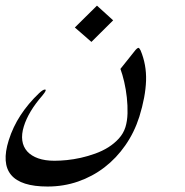

<svg xmlns="http://www.w3.org/2000/svg" viewBox="-120 -536 668 695"><path d="M289.6 -462.4 210.9 -384.3 150.9 -436.5 231 -515.6ZM384.3 -113.3Q366.2 -56.6 333.7 -10Q301.3 36.6 258.1 69.8Q214.8 103 162.6 121.1Q110.4 139.2 52.2 139.2Q-141.1 139.2 -88.4 -28.3Q-73.2 -76.7 -45.4 -119.1Q-17.6 -161.6 21.5 -198.7Q35.6 -211.9 42.5 -211.9Q46.9 -211.9 44.9 -207.5Q43.9 -203.6 39.8 -198.5Q35.6 -193.4 33.2 -189.9Q-17.1 -132.3 -33.7 -78.6Q-42.5 -50.3 -39.3 -27.3Q-36.1 -4.4 -21.5 12Q-6.8 28.3 18.1 37.1Q43 45.9 77.1 45.9Q97.2 45.9 121.8 43.5Q146.5 41 172.6 35.2Q198.7 29.3 224.6 20Q250.5 10.7 272.2 -2.9Q293.9 -16.6 310.3 -34.7Q326.7 -52.7 334 -75.7Q340.8 -97.7 341.6 -125.7Q342.3 -153.8 339.1 -183.1Q335.9 -212.4 329.6 -239.7Q323.2 -267.1 315.9 -286.6L366.2 -349.6Q371.6 -356.9 375.5 -359.9Q379.4 -362.8 380.9 -362.8Q384.3 -362.8 388.7 -354Q410.6 -302.2 408.7 -243.9Q406.7 -185.5 384.3 -113.3Z"/></svg>

Font: XB Zar
Style: Italic
Weight: 400
Italic angle: -12°
Designer: Behnam
Foundry: Irmug
Version: Version 8.005 2009